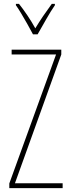

<svg xmlns="http://www.w3.org/2000/svg" viewBox="-20 -970 363 990"><path d="M303 0H28V-24L269 -689H40V-714H296V-689L57 -25H303ZM150 -793Q137 -818 120.5 -847Q104 -876 88.5 -902Q73 -928 62 -943V-950H78Q98 -925 121 -891Q144 -857 162 -824Q182 -857 202 -886.5Q222 -916 247 -950H263V-943Q241 -911 217.5 -869.5Q194 -828 174 -793Z"/></svg>

Font: Noto Sans Sinhala UI ExtraCondensed Thin
Style: Regular
Weight: 100
Width: 2
Designer: Jelle Bosma - Monotype Design Team
Foundry: Monotype Imaging Inc.
Version: Version 2.006; ttfautohint (v1.8.4.7-5d5b)